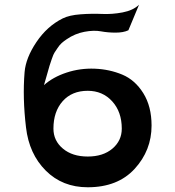

<svg xmlns="http://www.w3.org/2000/svg" viewBox="-20 -778 741 812"><path d="M351 14Q244 14 173.5 -56.5Q103 -127 90 -239Q75 -364 84 -473Q89 -533 134 -600Q179 -667 245 -700Q273 -714 321 -717.5Q369 -721 411.5 -719Q454 -717 498.5 -725.5Q543 -734 568 -758L523 -650Q502 -640 469 -640Q436 -640 406.5 -645.5Q377 -651 337 -643.5Q297 -636 262 -612Q250 -604 241 -596Q232 -588 223.5 -575Q215 -562 210.5 -555.5Q206 -549 199 -528.5Q192 -508 189.5 -500Q187 -492 178.5 -461.5Q170 -431 166 -418Q204 -452 261.5 -471Q319 -490 381 -487.5Q443 -485 497 -462.5Q551 -440 586 -384Q621 -328 621 -247Q621 -142 549.5 -64Q478 14 351 14ZM495 -234Q495 -305 454.5 -349.5Q414 -394 351 -394Q284 -394 245 -350Q206 -306 206 -234Q206 -183 246 -149.5Q286 -116 351 -116Q416 -116 455.5 -149.5Q495 -183 495 -234Z"/></svg>

Font: OpenDyslexic
Style: Regular
Weight: 400
Designer: Abbie Gonzalez
Version: Version 0.920;hotconv 1.0.109;makeotfexe 2.5.65596